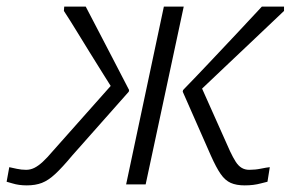

<svg xmlns="http://www.w3.org/2000/svg" viewBox="-25 -557 879 580"><path d="M670 -100 578 -306 564 -269Q606 -309 652.5 -353Q699 -397 745.5 -441Q792 -485 833 -524V-537H766Q730 -498 689 -454.5Q648 -411 607 -367.5Q566 -324 528 -285L527 -280L612 -87Q628 -51 641.5 -31.5Q655 -12 672 -4.5Q689 3 714 3Q728 3 740 1.5Q752 0 763 -3Q774 -6 783 -8L790 -52Q780 -51 763 -47.5Q746 -44 728 -44Q715 -44 705 -50Q695 -56 687 -68.5Q679 -81 670 -100ZM356 0H415L530 -537H470ZM134 -100Q118 -81 104.5 -68.5Q91 -56 79 -50Q67 -44 54 -44Q40 -44 26 -47Q12 -50 3 -52L-5 -8Q3 -6 12.5 -3Q22 0 33 1.5Q44 3 56 3Q82 3 101.5 -4.5Q121 -12 142 -31.5Q163 -51 193 -87L364 -280L365 -285Q345 -324 322 -368Q299 -412 276.5 -455.5Q254 -499 234 -537H169L168 -524Q187 -495 206.5 -463Q226 -431 246.5 -398Q267 -365 287 -333Q307 -301 326 -271L317 -306Z"/></svg>

Font: Roboto Serif ExtraLight
Style: Italic
Weight: 250
Italic angle: -10°
Designer: Greg Gazdowicz
Foundry: Commercial Type
Version: Version 1.008